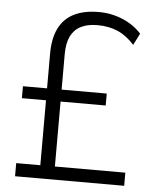

<svg xmlns="http://www.w3.org/2000/svg" viewBox="-52 -757 652 801"><g transform="rotate(5 274.5 -356.5)"><path d="M41 0V-55H142V-327H41V-377H142V-523Q142 -586 163 -628.5Q184 -671 226 -692Q268 -713 330 -713Q382 -713 429 -693.5Q476 -674 509 -638L484 -589Q452 -625 414.5 -641.5Q377 -658 329 -658Q287 -658 259 -643.5Q231 -629 217 -600Q203 -571 203 -525V-377H392V-327H203V-55H498V0Z"/></g></svg>

Font: Nunito Sans 10pt SemiCondensed Light
Style: Regular
Weight: 300
Width: 4
Designer: Vernon Adams
Foundry: Vernon Adams
Version: Version 3.101;gftools[0.9.27]